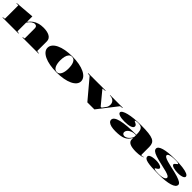

<svg xmlns="http://www.w3.org/2000/svg" viewBox="629 -2506 4512 4512"><g transform="rotate(45 2885.5 -250.0)"><path d="M1226 -10V0H688V-10L744 -20V-352Q744 -395 726 -414Q708 -433 673 -433Q653 -433 631.5 -424.5Q610 -416 588 -400Q566 -384 545 -360.5Q524 -337 505 -308V-20L561 -10V0H26V-10L88 -20V-466H24V-477L505 -515V-350L514 -342Q554 -399 608 -437.5Q662 -476 730 -495.5Q798 -515 879 -515Q938 -515 989 -505Q1040 -495 1078.5 -474.5Q1117 -454 1139 -420.5Q1161 -387 1161 -340V-20Z M1836 -515Q1961 -515 2063.5 -496Q2166 -477 2240 -441Q2314 -405 2354 -355.5Q2394 -306 2394 -246Q2394 -188 2353.5 -140Q2313 -92 2239 -57Q2165 -22 2062.5 -3.5Q1960 15 1836 15Q1711 15 1608.5 -3.5Q1506 -22 1431.5 -57Q1357 -92 1317 -140Q1277 -188 1277 -246Q1277 -306 1317 -355.5Q1357 -405 1431.5 -441Q1506 -477 1608.5 -496Q1711 -515 1836 -515ZM1836 -504Q1787 -504 1756 -468.5Q1725 -433 1711.5 -374.5Q1698 -316 1698 -246Q1698 -198 1705.5 -152.5Q1713 -107 1729.5 -72Q1746 -37 1772 -16.5Q1798 4 1836 4Q1872 4 1898 -16Q1924 -36 1940.5 -71.5Q1957 -107 1965 -152Q1973 -197 1973 -246Q1973 -298 1966 -344.5Q1959 -391 1942.5 -427Q1926 -463 1900 -483.5Q1874 -504 1836 -504Z M2847 0 2443 -480 2375 -489V-500H2956V-489L2868 -480L3141 -149H3172L3236 -236Q3254 -258 3262.5 -286Q3271 -314 3271 -344Q3271 -375 3260.5 -401.5Q3250 -428 3229 -448Q3208 -468 3176.5 -479Q3145 -490 3105 -490V-500H3526V-490L3455 -480L3081 0Z M4121 -515Q4272 -515 4369 -504Q4466 -493 4520 -467.5Q4574 -442 4595.5 -398Q4617 -354 4617 -288V-35Q4617 -26 4622 -21Q4627 -16 4636 -16Q4647 -16 4661.5 -20Q4676 -24 4694 -30V-20Q4673 -10 4638 -2Q4603 6 4560.5 10.5Q4518 15 4475 15Q4336 15 4268 -18.5Q4200 -52 4200 -120Q4200 -129 4200 -133.5Q4200 -138 4200 -143Q4200 -148 4200 -154L4192 -161Q4167 -113 4132.5 -79Q4098 -45 4050.5 -24Q4003 -3 3939 6Q3875 15 3791 15Q3711 15 3652.5 1Q3594 -13 3562 -40.5Q3530 -68 3530 -107Q3530 -192 3699.5 -234Q3869 -276 4200 -276Q4200 -357 4186.5 -407Q4173 -457 4137.5 -480.5Q4102 -504 4038 -504Q4009 -504 3987.5 -501Q3966 -498 3954 -493Q3942 -488 3942 -482Q3942 -478 3952 -472Q3962 -466 3986 -455Q4039 -432 4039 -392Q4039 -347 3972 -322Q3905 -297 3781 -297Q3678 -297 3616 -318.5Q3554 -340 3554 -376Q3554 -405 3596 -430.5Q3638 -456 3714.5 -475Q3791 -494 3894.5 -504.5Q3998 -515 4121 -515ZM4200 -265Q4117 -265 4062 -242.5Q4007 -220 3979.5 -186Q3952 -152 3952 -117Q3952 -98 3961.5 -83Q3971 -68 3987.5 -60.5Q4004 -53 4024 -53Q4046 -53 4071 -63.5Q4096 -74 4120 -93.5Q4144 -113 4165.5 -141Q4187 -169 4200 -203Z M5218 15Q5088 15 4997.5 9Q4907 3 4850 -10Q4793 -23 4767.5 -44.5Q4742 -66 4742 -95Q4742 -127 4772.5 -145Q4803 -163 4851.5 -171.5Q4900 -180 4953 -180Q5007 -180 5051 -170Q5095 -160 5121 -144Q5147 -128 5147 -107Q5147 -93 5138.5 -82.5Q5130 -72 5112 -59Q5088 -46 5077 -37Q5066 -28 5066 -22Q5066 -16 5079 -9.5Q5092 -3 5124.5 1.5Q5157 6 5215 6Q5275 6 5322.5 -2.5Q5370 -11 5398 -28.5Q5426 -46 5426 -75Q5426 -96 5396.5 -115Q5367 -134 5298 -154Q5229 -174 5110 -199Q4978 -228 4900 -254.5Q4822 -281 4788.5 -309.5Q4755 -338 4755 -373Q4755 -441 4883.5 -478Q5012 -515 5248 -515Q5396 -515 5501.5 -501.5Q5607 -488 5663 -463Q5719 -438 5719 -402Q5719 -376 5691 -359.5Q5663 -343 5619 -335Q5575 -327 5525 -327Q5485 -327 5446 -332Q5407 -337 5375.5 -346.5Q5344 -356 5325 -370Q5306 -384 5306 -402Q5306 -423 5349 -454Q5367 -467 5373.5 -473.5Q5380 -480 5380 -484Q5380 -489 5372.5 -493Q5365 -497 5351 -499.5Q5337 -502 5317.5 -504Q5298 -506 5272 -506Q5203 -506 5151.5 -498.5Q5100 -491 5071.5 -476Q5043 -461 5043 -437Q5043 -412 5077.5 -392Q5112 -372 5174 -354.5Q5236 -337 5315 -319Q5467 -287 5558 -258.5Q5649 -230 5689.5 -201.5Q5730 -173 5730 -142Q5730 -104 5696.5 -75Q5663 -46 5597 -26Q5531 -6 5435.5 4.5Q5340 15 5218 15Z"/></g></svg>

Font: Kalnia Expanded SemiBold
Style: Regular
Weight: 600
Width: 7
Designer: Frida Medrano
Foundry: Frida Medrano
Version: Version 1.105